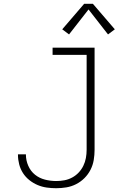

<svg xmlns="http://www.w3.org/2000/svg" viewBox="-20 -987 640 1015"><path d="M277 8Q252 8 227 4.5Q202 1 178.5 -9Q155 -19 135 -35Q115 -51 101.5 -72Q88 -93 81.5 -118Q75 -143 75 -168Q75 -169 75 -169.5Q75 -170 75 -171H117Q117 -170 117 -169.5Q117 -169 117 -169Q117 -139 129.5 -110.5Q142 -82 165 -63.5Q188 -45 217.5 -37.5Q247 -30 277 -30Q299 -30 320.5 -34Q342 -38 361.5 -48.5Q381 -59 396 -75Q411 -91 420.5 -110.5Q430 -130 434 -151.5Q438 -173 438 -195V-697H258V-735H480V-195Q480 -168 475.5 -141Q471 -114 458.5 -89.5Q446 -65 426.5 -45.5Q407 -26 382.5 -13.5Q358 -1 331 3.5Q304 8 277 8ZM345 -805 309 -832 425 -967H471L587 -832L551 -805L448 -937Z"/></svg>

Font: Iosevka Curly Slab XLtEx
Style: Regular
Weight: 200
Width: 7
Monospace: yes
Designer: Belleve Invis
Foundry: Belleve Invis
Version: Version 11.1.0; ttfautohint (v1.8.3)